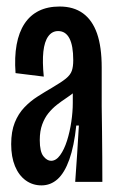

<svg xmlns="http://www.w3.org/2000/svg" viewBox="-20 -558 360 589"><path d="M107.3 10.7Q80 10.7 58.8 -4.7Q37.7 -20 26 -48.3Q14.3 -76.7 14.3 -115.7Q14.3 -154.7 25.3 -182Q36.3 -209.3 54.7 -228.5Q73 -247.7 95.2 -261.8Q117.3 -276 139.3 -288.7Q168.3 -305.7 182.2 -317Q196 -328.3 200.3 -340.8Q204.7 -353.3 204.7 -373.3Q204.7 -418 193 -440.3Q181.3 -462.7 158.3 -462.7Q139.7 -462.7 128 -446.5Q116.3 -430.3 113 -399.5Q109.7 -368.7 114.3 -323L27.7 -333.7Q24 -382.7 31 -421Q38 -459.3 55.2 -485.3Q72.3 -511.3 99.3 -524.7Q126.3 -538 163 -538Q205.7 -538 234.5 -517.2Q263.3 -496.3 277.7 -455.2Q292 -414 292 -351V-231.3Q292.7 -193.3 293 -154.7Q293.3 -116 293.7 -77.3Q294 -38.7 294 0H210.7Q214 -43.3 216.7 -86.5Q219.3 -129.7 222 -173H214Q207.3 -109.7 192.7 -68.7Q178 -27.7 156.7 -8.5Q135.3 10.7 107.3 10.7ZM136.7 -64.7Q152 -64.7 164.5 -82Q177 -99.3 185.7 -126.7Q194.3 -154 198.8 -184.7Q203.3 -215.3 203.3 -242.3V-284L232.3 -302Q224.3 -288.7 211.7 -278.2Q199 -267.7 184.2 -257.8Q169.3 -248 154.8 -236.7Q140.3 -225.3 128.7 -211Q117 -196.7 109.5 -176.3Q102 -156 102 -128.3Q102 -92.7 113.2 -78.7Q124.3 -64.7 136.7 -64.7Z"/></svg>

Font: Bricolage Grotesque 96pt ExtraBold Condensed
Style: Regular
Weight: 800
Width: 3
Version: Version 1.001;gftools[0.9.33.dev8+g029e19f]